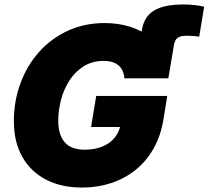

<svg xmlns="http://www.w3.org/2000/svg" viewBox="-20 -842 947 872"><path d="M633.3 -503.4 623 -649.9Q618.7 -710.4 637.5 -748.3Q656.2 -786.1 699.5 -804Q742.7 -821.8 811 -821.8Q838.9 -821.8 862.8 -819.1Q886.7 -816.4 907.2 -811.5L884.8 -675.8Q870.6 -677.7 856.7 -678.7Q842.8 -679.7 827.6 -679.7Q800.3 -679.7 787.4 -670.7Q774.4 -661.6 770.5 -640.1L744.6 -486.3ZM353 9.8Q257.8 9.8 188.2 -26.6Q118.7 -63 80.8 -130.4Q43 -197.8 43 -291.5Q43 -382.8 72.8 -463.6Q102.5 -544.4 157.5 -606Q212.4 -667.5 288.1 -702.4Q363.8 -737.3 455.6 -737.3Q517.6 -737.3 571.8 -720.2Q626 -703.1 666.3 -670.2Q706.5 -637.2 727.8 -590.8Q749 -544.4 745.1 -486.3H544.9Q543.5 -504.9 536.9 -519.8Q530.3 -534.7 518.6 -544.7Q506.8 -554.7 490 -560.1Q473.1 -565.4 451.7 -565.4Q399.4 -565.4 360.6 -541.3Q321.8 -517.1 295.9 -477.3Q270 -437.5 257.3 -389.4Q244.6 -341.3 244.6 -293Q244.6 -230 273.9 -196Q303.2 -162.1 364.3 -162.1Q411.1 -162.1 445.8 -176.8Q480.5 -191.4 501.2 -217.3Q522 -243.2 527.3 -275.4L560.1 -265.1H393.6L417 -406.2H739.7L722.2 -298.8Q710 -224.6 677.2 -167Q644.5 -109.4 595.5 -70.1Q546.4 -30.8 484.6 -10.5Q422.9 9.8 353 9.8Z"/></svg>

Font: Inter 16pt Black
Style: Italic
Weight: 900
Italic angle: -9.3988°
Version: Version 4.001;git-66647c0bb